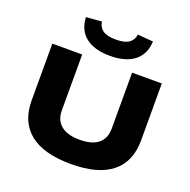

<svg xmlns="http://www.w3.org/2000/svg" viewBox="-163 -1117 1276 1287"><g transform="rotate(20 475.5 -473.5)"><path d="M477 11Q282 11 183.5 -68.5Q85 -148 85 -299V-705H298V-305Q298 -237 343.5 -199.5Q389 -162 476 -162Q566 -162 610 -199.5Q654 -237 654 -305V-705H866V-299Q866 -147 768 -68Q670 11 477 11ZM475 -760Q364 -760 302 -808.5Q240 -857 236 -949L347 -958Q352 -918 382.5 -897Q413 -876 475 -876Q537 -876 567.5 -897Q598 -918 603 -958L714 -949Q710 -857 648 -808.5Q586 -760 475 -760Z"/></g></svg>

Font: Nunito Sans 10pt Expanded Black
Style: Regular
Weight: 900
Width: 7
Designer: Vernon Adams
Foundry: Vernon Adams
Version: Version 3.101;gftools[0.9.27]